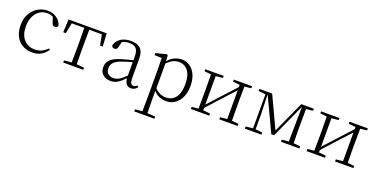

<svg xmlns="http://www.w3.org/2000/svg" viewBox="-25 -1283 4491 2305"><g transform="rotate(20 2220.0 -131.0)"><path d="M292 14.2Q219.7 14.2 165.8 -17.6Q111.8 -49.3 81.8 -107.9Q51.8 -166.5 51.8 -248Q51.8 -335 87.4 -396.2Q123 -457.5 179.9 -489.7Q236.8 -522 301.8 -522Q365.2 -522 414.3 -488.8Q463.4 -455.6 481.9 -397.9Q475.1 -368.2 445.8 -368.2Q428.2 -368.2 418.7 -376.7Q409.2 -385.3 403.8 -403.8L380.9 -474.1Q344.2 -491.2 303.2 -491.2Q250 -491.2 207.8 -462.4Q165.5 -433.6 140.9 -380.6Q116.2 -327.6 116.2 -254.9Q116.2 -147.9 170.2 -88.9Q224.1 -29.8 309.1 -29.8Q354 -29.8 393.8 -47.1Q433.6 -64.5 469.2 -101.1L483.9 -87.9Q451.7 -40.5 406 -13.2Q360.4 14.2 292 14.2Z M780.8 0H686V-26.9L781.7 -36.1L783.7 -226.1V-283.2L781.7 -477.1H622.1L594.7 -341.8H562L569.8 -507.8H1057.6L1065.9 -341.8H1032.7L1005.9 -477.1H845.7L843.8 -283.2V-226.1L845.7 -36.1L941.9 -26.9V0Z M1554.2 13.2Q1515.6 13.2 1495.1 -12.7Q1474.6 -38.6 1470.2 -85Q1423.3 -35.6 1384.3 -10.7Q1345.2 14.2 1292 14.2Q1234.4 14.2 1195.3 -18.8Q1156.2 -51.8 1156.2 -113.8Q1156.2 -169.4 1194.6 -208.7Q1232.9 -248 1326.2 -275.9Q1361.3 -286.6 1397.9 -296.1Q1434.6 -305.7 1469.2 -314V-350.1Q1469.2 -406.7 1456.3 -437.5Q1443.4 -468.3 1417.2 -480.2Q1391.1 -492.2 1351.1 -492.2Q1306.2 -492.2 1263.2 -472.2L1246.1 -401.9Q1241.7 -381.8 1231.7 -374Q1221.7 -366.2 1206.1 -366.2Q1175.3 -366.2 1168.9 -397Q1185.5 -456.1 1236.6 -489Q1287.6 -522 1364.3 -522Q1445.8 -522 1486.8 -482.7Q1527.8 -443.4 1527.8 -354V-112.8Q1527.8 -61 1539.8 -43Q1551.8 -24.9 1574.2 -24.9Q1596.7 -24.9 1619.1 -45.9L1634.3 -29.8Q1604.5 13.2 1554.2 13.2ZM1469.2 -117.2V-289.1Q1435.5 -279.8 1401.9 -270Q1368.2 -260.3 1337.9 -249Q1271.5 -225.1 1244.9 -193.8Q1218.3 -162.6 1218.3 -125Q1218.3 -77.6 1245.1 -53.7Q1272 -29.8 1315.9 -29.8Q1349.6 -29.8 1383.5 -48.6Q1417.5 -67.4 1469.2 -117.2Z M2002 14.2Q1962.4 14.2 1920.7 -1Q1878.9 -16.1 1841.8 -59.1V32.2L1843.8 225.1L1945.8 232.9V259.8H1689V232.9L1779.8 225.1L1781.7 32.2V-277.8Q1781.7 -379.9 1778.8 -455.1L1686 -459V-484.9L1822.8 -519L1835.9 -511.2L1839.8 -436Q1878.4 -481.9 1923.6 -502Q1968.8 -522 2013.2 -522Q2073.2 -522 2119.9 -489.3Q2166.5 -456.5 2192.6 -397.5Q2218.8 -338.4 2218.8 -258.8Q2218.8 -174.8 2191.2 -113.8Q2163.6 -52.7 2114.7 -19.3Q2065.9 14.2 2002 14.2ZM1842.8 -408.2V-91.8Q1878.9 -55.2 1914.1 -41Q1949.2 -26.9 1988.8 -26.9Q2033.7 -26.9 2070.8 -50Q2107.9 -73.2 2130.4 -123.8Q2152.8 -174.3 2152.8 -256.8Q2152.8 -368.7 2108.2 -425.3Q2063.5 -481.9 1993.2 -481.9Q1957 -481.9 1920.7 -466.3Q1884.3 -450.7 1842.8 -408.2Z M2680.2 -481.9V-507.8H2914.1V-481.9L2829.1 -472.2L2827.1 -283.2V-226.1L2829.1 -36.1L2914.1 -26.9V0H2680.2V-26.9L2769 -36.1V-402.8L2625 -246.1L2461.9 -66.9V-36.1L2551.8 -26.9V0H2316.9V-26.9L2401.9 -36.1L2403.8 -226.1V-283.2L2401.9 -473.1L2316.9 -481.9V-507.8H2551.8V-481.9L2461.9 -472.2V-108.9L2602.1 -262.2L2769 -444.8V-472.2Z M3098.1 0H3006.8V-26.9L3098.1 -37.1V-471.2L3007.8 -481.9V-507.8H3170.9L3359.9 -105L3543 -507.8H3704.1V-481.9L3616.7 -472.2L3614.7 -283.2V-226.1L3616.7 -36.1L3703.1 -26.9V0H3467.8V-26.9L3555.2 -36.1L3558.1 -223.1L3562 -481.9L3363.8 -44.9H3328.1L3123 -481L3130.9 -224.1V-37.1L3218.8 -26.9V0Z M4159.2 -481.9V-507.8H4393.1V-481.9L4308.1 -472.2L4306.2 -283.2V-226.1L4308.1 -36.1L4393.1 -26.9V0H4159.2V-26.9L4248 -36.1V-402.8L4104 -246.1L3940.9 -66.9V-36.1L4030.8 -26.9V0H3795.9V-26.9L3880.9 -36.1L3882.8 -226.1V-283.2L3880.9 -473.1L3795.9 -481.9V-507.8H4030.8V-481.9L3940.9 -472.2V-108.9L4081.1 -262.2L4248 -444.8V-472.2Z"/></g></svg>

Font: Source Han Serif TW ExtraLight
Style: Regular
Weight: 250
Designer: Ryoko NISHIZUKA Ë•øÂ°öÊ∂ºÂ≠ê (kana & ideographs); Frank Grie√ühammer (Latin, Greek & Cyrillic); Wenlong ZHANG Âº†ÊñáÈæô 
Foundry: Adobe
Version: Version 2.003;hotconv 1.1.1;makeotfexe 2.6.0